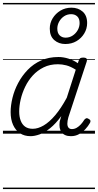

<svg xmlns="http://www.w3.org/2000/svg" viewBox="-20 -905 663 1300"><path d="M187 17Q145 17 115 -3Q85 -23 68.5 -59.5Q52 -96 52 -146Q52 -191 64.5 -242.5Q77 -294 103 -343Q129 -392 167.5 -432Q206 -472 258 -495.5Q310 -519 376 -519Q409 -519 444 -508Q479 -497 507 -477L513 -495Q517 -507 523.5 -511Q530 -515 543 -515Q562 -515 566.5 -507.5Q571 -500 567 -488L443 -111Q436 -86 436 -68Q436 -50 444 -40.5Q452 -31 467 -31Q484 -31 499.5 -40Q515 -49 528 -63.5Q541 -78 550 -93Q555 -100 562.5 -103.5Q570 -107 580 -100Q592 -94 592.5 -86Q593 -78 588 -71Q577 -51 558.5 -31Q540 -11 515.5 3Q491 17 460 17Q438 17 422 10Q406 3 396.5 -10Q387 -23 384 -41Q381 -59 384 -81Q387 -91 389.5 -100.5Q392 -110 395 -119Q357 -67 319.5 -37Q282 -7 248 5Q214 17 187 17ZM110 -150Q110 -115 120 -88.5Q130 -62 150 -47.5Q170 -33 202 -33Q237 -33 275.5 -55.5Q314 -78 353.5 -124.5Q393 -171 432 -243L493 -433Q458 -455 429 -462.5Q400 -470 372 -470Q318 -470 275.5 -449Q233 -428 202 -394Q171 -360 150.5 -317.5Q130 -275 120 -231.5Q110 -188 110 -150ZM422 -607Q378 -607 347.5 -633.5Q317 -660 317 -711Q317 -749 336.5 -781Q356 -813 389 -833Q422 -853 464 -853Q509 -853 539.5 -826.5Q570 -800 570 -749Q570 -711 550.5 -678.5Q531 -646 498 -626.5Q465 -607 422 -607ZM424 -650Q451 -650 472.5 -664.5Q494 -679 506.5 -701.5Q519 -724 519 -749Q519 -779 503 -794Q487 -809 462 -809Q435 -809 414 -795Q393 -781 380.5 -758.5Q368 -736 368 -711Q368 -681 384 -665.5Q400 -650 424 -650ZM0 365H623V375H0ZM0 -20H623V0H0ZM0 -505H623V-500H0ZM0 -885H623V-875H0Z"/></svg>

Font: Playwrite DK Uloopet Guides
Style: Regular
Weight: 400
Designer: Veronika Burian, José Scaglione
Foundry: TypeTogether
Version: Version 1.003